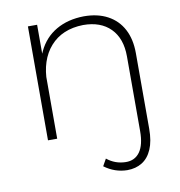

<svg xmlns="http://www.w3.org/2000/svg" viewBox="-80 -595 809 863"><g transform="rotate(-10 324.0 -163.5)"><path d="M519 -310Q519 -392 474 -437.5Q429 -483 349 -483Q253 -481 199 -420Q145 -359 145 -255H123Q123 -341 151 -399.5Q179 -458 232.5 -489Q286 -520 359 -521Q422 -521 467.5 -496.5Q513 -472 537 -426.5Q561 -381 561 -317V28Q561 84 545 121Q529 158 500 176Q471 194 432 194Q375 193 328 158L346 126Q383 156 431 157Q473 158 496 126Q519 94 519 31ZM104 -520H146V0H104Z"/></g></svg>

Font: Alexandria ExtraLight
Style: Regular
Weight: 250
Designer: Mohamed Gaber
Foundry: Kief Type Foundry
Version: Version 5.100